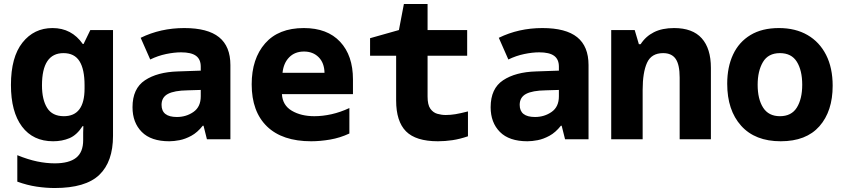

<svg xmlns="http://www.w3.org/2000/svg" viewBox="-20 -700 4240 965"><path d="M255 245Q211 245 164 238Q117 231 67 213V80Q121 102 167 111.5Q213 121 255 121Q327 121 362.5 93Q398 65 398 5V-3Q398 -21 398 -34Q398 -47 399 -66H395Q366 -21 329 -5.5Q292 10 247 10Q146 10 90.5 -64Q35 -138 35 -273Q35 -413 93 -486Q151 -559 244 -559Q340 -559 396 -479H400L434 -549H548V-17Q548 113 479 179Q410 245 255 245ZM301 -116Q405 -116 405 -255V-272Q405 -352 379.5 -392.5Q354 -433 299 -433Q191 -433 191 -271Q191 -199 217 -157.5Q243 -116 301 -116Z M831 10Q739 10 692.5 -37Q646 -84 646 -161Q646 -255 708.5 -296.5Q771 -338 874 -341L989 -345V-365Q989 -402 965 -419.5Q941 -437 890 -437Q856 -437 815 -428.5Q774 -420 735 -401L687 -510Q787 -559 906 -559Q1024 -559 1081 -513Q1138 -467 1138 -373V0H1020L1003 -68H999Q972 -34 941.5 -17.5Q911 -1 882.5 4.5Q854 10 831 10ZM869 -112Q916 -112 952.5 -137.5Q989 -163 989 -216V-248L923 -246Q856 -245 824 -228Q792 -211 792 -173Q792 -112 869 -112Z M1544 10Q1399 10 1322 -64.5Q1245 -139 1245 -276Q1245 -405 1312.5 -482Q1380 -559 1507 -559Q1625 -559 1689.5 -490Q1754 -421 1754 -301V-227H1397Q1400 -171 1446.5 -143.5Q1493 -116 1560 -116Q1602 -116 1646.5 -126Q1691 -136 1736 -157V-29Q1689 -7 1639 1.5Q1589 10 1544 10ZM1611 -334Q1610 -384 1581.5 -412.5Q1553 -441 1508 -441Q1462 -441 1433.5 -412Q1405 -383 1400 -334Z M2181 10Q2070 10 2020.5 -40Q1971 -90 1971 -195V-420H1840V-508L1985 -549L2010 -680H2129V-549H2328V-420H2129V-215Q2129 -173 2143 -153.5Q2157 -134 2178 -128Q2199 -122 2220 -122Q2244 -122 2268.5 -126Q2293 -130 2332 -140V-15Q2291 -1 2254 4.5Q2217 10 2181 10Z M2631 10Q2539 10 2492.5 -37Q2446 -84 2446 -161Q2446 -255 2508.5 -296.5Q2571 -338 2674 -341L2789 -345V-365Q2789 -402 2765 -419.5Q2741 -437 2690 -437Q2656 -437 2615 -428.5Q2574 -420 2535 -401L2487 -510Q2587 -559 2706 -559Q2824 -559 2881 -513Q2938 -467 2938 -373V0H2820L2803 -68H2799Q2772 -34 2741.5 -17.5Q2711 -1 2682.5 4.5Q2654 10 2631 10ZM2669 -112Q2716 -112 2752.5 -137.5Q2789 -163 2789 -216V-248L2723 -246Q2656 -245 2624 -228Q2592 -211 2592 -173Q2592 -112 2669 -112Z M3052 0V-549H3170L3191 -478H3200Q3225 -517 3266.5 -538Q3308 -559 3368 -559Q3461 -559 3507 -507.5Q3553 -456 3553 -359V0H3396V-310Q3396 -375 3376 -404Q3356 -433 3313 -433Q3254 -433 3232 -384.5Q3210 -336 3210 -248V0Z M3904 10Q3775 10 3705 -68Q3635 -146 3635 -279Q3635 -363 3664.5 -426Q3694 -489 3752 -524Q3810 -559 3895 -559Q3978 -559 4038.5 -524Q4099 -489 4132 -424Q4165 -359 4165 -269Q4165 -141 4098.5 -65.5Q4032 10 3904 10ZM3900 -116Q3958 -116 3985 -159.5Q4012 -203 4012 -274Q4012 -346 3985 -389.5Q3958 -433 3900 -433Q3841 -433 3814.5 -388Q3788 -343 3788 -274Q3788 -202 3815.5 -159Q3843 -116 3900 -116Z"/></svg>

Font: Noto Sans Mono ExtraBold
Style: Regular
Weight: 800
Designer: Monotype Design Team
Foundry: Monotype Imaging Inc.
Version: Version 2.014